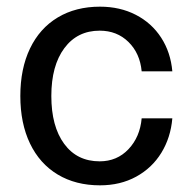

<svg xmlns="http://www.w3.org/2000/svg" viewBox="-20 -542 574 576"><path d="M497 -328H405Q400 -382 365.5 -416Q331 -450 279 -450Q212 -450 173 -397.5Q134 -345 134 -254Q134 -163 172.5 -110.5Q211 -58 279 -58Q331 -58 365.5 -94.5Q400 -131 405 -187H497Q492 -129 464 -83.5Q436 -38 388.5 -12Q341 14 280 14Q207 14 153 -18.5Q99 -51 70 -111.5Q41 -172 41 -254Q41 -336 70 -396.5Q99 -457 153 -489.5Q207 -522 280 -522Q340 -522 387.5 -497.5Q435 -473 463.5 -429Q492 -385 497 -328Z"/></svg>

Font: CST
Style: Regular
Weight: 400
Version: Version 1.00